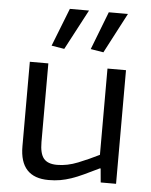

<svg xmlns="http://www.w3.org/2000/svg" viewBox="-56 -852 717 909"><g transform="rotate(5 302.5 -398.0)"><path d="M354 -625 424 -806H515L415 -615ZM168 -625 239 -806H330L229 -615ZM209 10Q72 10 72 -138V-540H160V-166Q160 -112 179 -88.5Q198 -65 243 -65Q291 -65 342 -85.5Q393 -106 441 -130V-540H529V0H456L450 -66H446Q405 -46 374 -31.5Q343 -17 316.5 -8Q290 1 264.5 5.5Q239 10 209 10Z"/></g></svg>

Font: EncodeSans
Style: Regular
Weight: 400
Designer: Pablo Impallari, Andres Torresi
Foundry: Pablo Impallari, Andres Torresi
Version: Version 1.000; ttfautohint (v1.4.1)